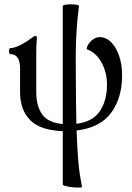

<svg xmlns="http://www.w3.org/2000/svg" viewBox="-20 -597 612 890"><path d="M360 269Q361 272 347.5 272.5Q334 273 316 271Q298 269 284.5 265.5Q271 262 271 259V11Q166 7 119.5 -40.5Q73 -88 73 -170V-279Q73 -346 28 -346Q24 -346 22.5 -353Q21 -360 22.5 -367Q24 -374 28 -374Q45 -374 71 -386.5Q97 -399 124 -419Q139 -431 145 -431Q151 -431 151 -417Q149 -399 148.5 -380Q148 -361 148 -342V-170Q148 -106 175.5 -67Q203 -28 271 -22V-569Q271 -573 282.5 -575Q294 -577 309 -577Q324 -577 335 -575Q346 -573 346 -569Q331 -452 331 -334Q331 -234 332 -158Q333 -82 334 -23Q411 -33 443.5 -82.5Q476 -132 476 -205Q476 -260 451 -306.5Q426 -353 382 -369Q382 -381 391 -394Q400 -407 414 -416Q428 -425 441 -425Q472 -425 495.5 -401Q519 -377 532.5 -337Q546 -297 546 -248Q546 -143 495 -74Q444 -5 335 8Q338 84 341.5 132Q345 180 350 211.5Q355 243 360 269Z"/></svg>

Font: Junicode
Style: Regular
Weight: 400
Designer: Peter S. Baker
Version: Version 2.100; ttfautohint (v1.8.4)